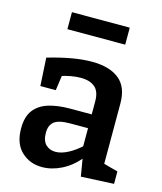

<svg xmlns="http://www.w3.org/2000/svg" viewBox="-113 -833 784 927"><g transform="rotate(15 278.5 -369.0)"><path d="M471 -63 453 -87 542 -63V-1L378 7L362 -89L370 -86Q329 -37 280.5 -13Q232 11 184 11Q123 11 81 -28.5Q39 -68 39 -144Q39 -202 64 -235Q89 -268 134.5 -282.5Q180 -297 245 -297H360L351 -286V-362Q351 -411 326 -432.5Q301 -454 255 -454Q232 -454 206.5 -449.5Q181 -445 151 -435L165 -450L153 -365H76L68 -505Q133 -524 187 -533.5Q241 -543 287 -543Q375 -543 423 -504.5Q471 -466 471 -384ZM160 -155Q160 -115 179 -96Q198 -77 228 -77Q257 -77 291 -95Q325 -113 357 -143L351 -119V-238L360 -228H264Q205 -228 182.5 -210Q160 -192 160 -155ZM420 -749V-664H131V-749Z"/></g></svg>

Font: Bitter Thin SemiBold
Style: Regular
Weight: 600
Version: Version 2.002